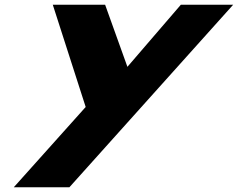

<svg xmlns="http://www.w3.org/2000/svg" viewBox="-20 -533 1007 813"><path d="M745.8 -513 519.5 -250 425.1 -513H203.5L342.8 -80L38.3 260H273.8L967.4 -513Z"/></svg>

Font: Hussar
Style: BdSuprExtOblThree
Weight: 700
Foundry: Cannot Into Space Fonts
Version: Version 2.00